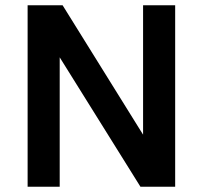

<svg xmlns="http://www.w3.org/2000/svg" viewBox="-20 -710 771 730"><path d="M85 0V-690H218L524 -198V-690H646V0H514L207 -492V0Z"/></svg>

Font: Oxanium SemiBold
Style: Regular
Weight: 600
Designer: Severin Meyer
Version: Version 2.000